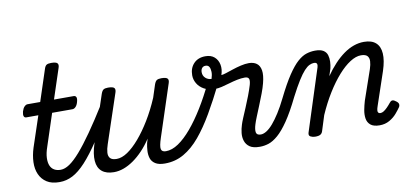

<svg xmlns="http://www.w3.org/2000/svg" viewBox="-69 -960 2587 1207"><g transform="rotate(-10 1224.0 -356.5)"><path d="M224 17Q176 17 145 -3Q114 -23 99 -57Q84 -91 85.5 -134.5Q87 -178 102 -225L167 -420H90Q79 -420 75 -430Q71 -440 76 -460Q82 -480 92 -490Q102 -500 112 -500H193L258 -698Q264 -718 273.5 -724Q283 -730 303 -730Q334 -730 342.5 -720.5Q351 -711 344 -691L281 -500H407Q418 -500 422.5 -490.5Q427 -481 421 -460Q416 -441 406 -430.5Q396 -420 385 -420H255L188 -216Q174 -176 173 -146Q172 -116 180.5 -96.5Q189 -77 206 -67.5Q223 -58 245 -58Q259 -58 265.5 -46.5Q272 -35 270 -20.5Q268 -6 256.5 5.5Q245 17 224 17Z M228 17Q214 17 207 5.5Q200 -6 202 -20.5Q204 -35 215 -46.5Q226 -58 247 -58Q273 -58 303.5 -78.5Q334 -99 372 -142.5Q410 -186 458.5 -255Q507 -324 568 -422Q577 -436 591 -434.5Q605 -433 613 -422.5Q621 -412 614 -399Q545 -280 491.5 -199.5Q438 -119 394 -71.5Q350 -24 310 -3.5Q270 17 228 17Z M574 15Q525 15 497.5 -8Q470 -31 466.5 -75.5Q463 -120 483 -182L583 -483Q590 -503 599.5 -509Q609 -515 628 -515Q659 -515 667.5 -505.5Q676 -496 669 -476L565 -165Q555 -136 553.5 -113Q552 -90 564 -77Q576 -64 605 -64Q638 -64 675 -89Q712 -114 751 -159.5Q790 -205 827.5 -266.5Q865 -328 897 -403L923 -483Q930 -503 939.5 -509Q949 -515 968 -515Q999 -515 1007.5 -505.5Q1016 -496 1009 -476L901 -147Q884 -96 888 -77Q892 -58 918 -58Q932 -58 938.5 -46.5Q945 -35 943 -20.5Q941 -6 930 5.5Q919 17 898 17Q859 17 837.5 3Q816 -11 809 -33Q802 -55 803.5 -80.5Q805 -106 810 -129L818 -156Q791 -115 761 -83.5Q731 -52 699.5 -30Q668 -8 636.5 3.5Q605 15 574 15Z M899 17Q880 17 873.5 5.5Q867 -6 871 -20.5Q875 -35 887 -46.5Q899 -58 918 -58Q957 -58 998.5 -86Q1040 -114 1083 -165Q1126 -216 1168.5 -285Q1211 -354 1250 -436Q1255 -447 1268 -450.5Q1281 -454 1294 -451.5Q1307 -449 1313.5 -441Q1320 -433 1313 -419Q1265 -322 1218.5 -242Q1172 -162 1123.5 -104Q1075 -46 1020 -14.5Q965 17 899 17Z M1504 17Q1462 17 1440.5 2Q1419 -13 1411 -37Q1403 -61 1406 -88Q1409 -115 1417 -139Q1421 -153 1432.5 -180.5Q1444 -208 1458.5 -242Q1473 -276 1486.5 -311.5Q1500 -347 1509 -377Q1517 -406 1511 -417Q1505 -428 1486 -428Q1463 -428 1436.5 -422.5Q1410 -417 1383.5 -409Q1357 -401 1333.5 -395.5Q1310 -390 1293 -390Q1249 -390 1220.5 -406Q1192 -422 1177.5 -447Q1163 -472 1163 -499Q1163 -545 1190.5 -574Q1218 -603 1265 -603Q1301 -603 1322.5 -584Q1344 -565 1350 -534.5Q1356 -504 1344 -469Q1353 -469 1373.5 -475.5Q1394 -482 1420.5 -491Q1447 -500 1475 -506.5Q1503 -513 1526 -513Q1557 -513 1576.5 -498.5Q1596 -484 1601 -453.5Q1606 -423 1593 -373Q1586 -345 1572.5 -309.5Q1559 -274 1544.5 -238.5Q1530 -203 1518 -173.5Q1506 -144 1501 -127Q1491 -95 1494.5 -76.5Q1498 -58 1524 -58Q1538 -58 1544.5 -46.5Q1551 -35 1549 -20.5Q1547 -6 1536 5.5Q1525 17 1504 17ZM1279 -456Q1287 -480 1286.5 -500Q1286 -520 1279 -532Q1272 -544 1256 -544Q1241 -544 1233 -534Q1225 -524 1225 -508Q1225 -485 1241 -470.5Q1257 -456 1279 -456Z M1506 17Q1491 17 1487 5.5Q1483 -6 1487.5 -20.5Q1492 -35 1502 -46.5Q1512 -58 1524 -58Q1541 -58 1561 -70.5Q1581 -83 1602.5 -108Q1624 -133 1648 -170.5Q1672 -208 1697 -259Q1740 -346 1774.5 -397.5Q1809 -449 1838.5 -475Q1868 -501 1895.5 -509.5Q1923 -518 1950 -518Q1960 -518 1963 -506.5Q1966 -495 1963 -480.5Q1960 -466 1951.5 -454.5Q1943 -443 1929 -443Q1917 -443 1901.5 -436Q1886 -429 1867.5 -409Q1849 -389 1825.5 -351.5Q1802 -314 1771 -254Q1727 -164 1690 -110Q1653 -56 1621 -28.5Q1589 -1 1561 8Q1533 17 1506 17Z M1858 15Q1842 15 1828.5 8Q1815 1 1821 -18L1948 -413Q1952 -426 1948.5 -434.5Q1945 -443 1931 -443Q1918 -443 1913 -454.5Q1908 -466 1910.5 -480.5Q1913 -495 1923.5 -506.5Q1934 -518 1951 -518Q1985 -518 2003 -506.5Q2021 -495 2027 -475.5Q2033 -456 2032 -433.5Q2031 -411 2026 -390L2011 -344Q2040 -386 2070.5 -418.5Q2101 -451 2132.5 -473.5Q2164 -496 2196.5 -507.5Q2229 -519 2262 -519Q2311 -519 2337.5 -495.5Q2364 -472 2367 -427Q2370 -382 2349 -318L2278 -108Q2272 -91 2271 -80.5Q2270 -70 2274.5 -65Q2279 -60 2287 -60Q2298 -60 2309 -67Q2320 -74 2332 -86Q2344 -98 2356 -113Q2363 -123 2372 -125Q2381 -127 2393 -118Q2409 -108 2412 -98Q2415 -88 2409 -77Q2399 -62 2380 -39.5Q2361 -17 2333 -1Q2305 15 2270 15Q2231 15 2212 -1Q2193 -17 2189 -42.5Q2185 -68 2190.5 -97Q2196 -126 2204 -153L2270 -344Q2279 -371 2280 -392.5Q2281 -414 2269.5 -426.5Q2258 -439 2229 -439Q2197 -439 2159.5 -415Q2122 -391 2083 -347Q2044 -303 2006.5 -242.5Q1969 -182 1937 -109L1906 -11Q1902 2 1891.5 8.5Q1881 15 1858 15Z"/></g></svg>

Font: Playwrite IN
Style: Regular
Weight: 400
Designer: Veronika Burian, José Scaglione
Foundry: TypeTogether
Version: Version 1.002